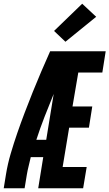

<svg xmlns="http://www.w3.org/2000/svg" viewBox="-39 -1010 587 1030"><path d="M-19 0 -7 -74Q2 -130 18.5 -186Q35 -242 54 -297Q73 -352 94 -407Q115 -462 137 -517Q159 -572 182.5 -626.5Q206 -681 230 -735H528L510 -621H381L350 -439H456L438 -325H332L297 -114H426L407 0H166L193 -167H126Q121 -144 115 -120.5Q109 -97 105 -73L93 0ZM156 -260H209L249 -506Q224 -445 200 -383.5Q176 -322 156 -260ZM312 -786 251 -844 402 -990 477 -920Z"/></svg>

Font: Iosevka Term Curly Hv Obl
Style: Regular
Weight: 900
Italic angle: -9°
Designer: Belleve Invis
Foundry: Belleve Invis
Version: Version 32.3.0